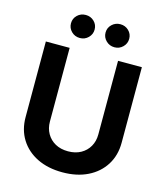

<svg xmlns="http://www.w3.org/2000/svg" viewBox="-136 -1047 999 1160"><g transform="rotate(15 364.0 -467.5)"><path d="M363.8 10.3Q273.4 10.3 205.8 -22.9Q138.2 -56.2 100.8 -116Q63.5 -175.8 63.5 -254.9V-727.5H212.4V-267.1Q212.4 -224.6 231.2 -191.7Q250 -158.7 283.9 -139.9Q317.9 -121.1 363.8 -121.1Q409.7 -121.1 443.6 -139.9Q477.5 -158.7 496.3 -191.7Q515.1 -224.6 515.1 -267.1V-727.5H664.1V-254.9Q664.1 -175.8 626.5 -116Q588.9 -56.2 521.5 -22.9Q454.1 10.3 363.8 10.3ZM472.2 -800.8Q441.4 -800.8 419.7 -822Q397.9 -843.3 397.9 -873Q397.9 -903.3 419.7 -924.1Q441.4 -944.8 472.2 -944.8Q502.9 -944.8 524.4 -924.1Q545.9 -903.3 545.9 -873Q545.9 -843.3 524.4 -822Q502.9 -800.8 472.2 -800.8ZM255.9 -800.8Q224.6 -800.8 203.1 -822Q181.6 -843.3 181.6 -873Q181.6 -903.3 203.1 -924.1Q224.6 -944.8 255.9 -944.8Q286.6 -944.8 308.1 -924.1Q329.6 -903.3 329.6 -873Q329.6 -843.3 308.1 -822Q286.6 -800.8 255.9 -800.8Z"/></g></svg>

Font: Inter 17pt
Style: Bold
Weight: 700
Version: Version 4.001;git-66647c0bb